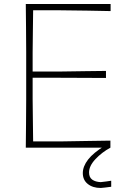

<svg xmlns="http://www.w3.org/2000/svg" viewBox="-20 -733 631 953"><path d="M108 0Q109 -61 109.2 -117Q109.5 -173 110 -238V-475Q109.5 -540.5 109.2 -596.5Q109 -652.5 108 -713H529V-678Q476 -679 415.2 -680.2Q354.5 -681.5 272 -682H144.5Q144 -630 143.2 -579.8Q142.5 -529.5 142 -472V-378H281Q352.5 -379 405 -379.8Q457.5 -380.5 506 -381V-346Q454.5 -346.5 402.5 -346.5Q350.5 -346.5 280 -347H142V-242Q142.5 -184.5 143.2 -134Q144 -83.5 144.5 -31H276Q346 -32 408.2 -33.2Q470.5 -34.5 528 -35V0ZM480 200Q440.5 200 415.8 180.2Q391 160.5 391 126Q391 93 417.2 59Q443.5 25 501 -10V-20H517L528 0Q485.5 23 453.8 56.8Q422 90.5 422 123Q422 147.5 438 158.8Q454 170 480 171Q512 167.5 532 164V194Q515.5 196 500.5 198Q485.5 200 480 200Z"/></svg>

Font: Commissioner Loud Thin
Style: Regular
Weight: 100
Designer: Kostas Bartsokas
Foundry: Kostas Bartsokas
Version: Version 1.000; ttfautohint (v1.8.3)